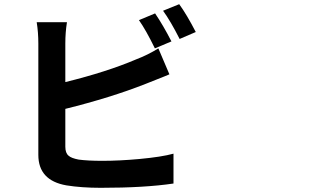

<svg xmlns="http://www.w3.org/2000/svg" viewBox="-20 -855 1540 917"><path d="M460.9 42Q369.1 42 296.9 30.3Q163.1 6.8 163.1 -115.2V-647.5Q163.1 -700.2 155.3 -749H299.8Q292 -700.2 292 -647.5V-462.9Q490.2 -511.7 629.9 -571.3Q686.5 -592.8 736.3 -624L789.1 -500Q781.2 -497.1 765.6 -490.2Q700.2 -463.9 674.8 -454.1Q508.8 -388.7 292 -335V-154.3Q292 -124 307.6 -111.3Q320.3 -99.6 355.5 -92.8Q399.4 -86.9 468.8 -86.9Q550.8 -86.9 646.5 -95.7Q752 -105.5 808.6 -121.1V21.5Q670.9 42 460.9 42ZM719.7 -624Q676.8 -711.9 643.6 -758.8L720.7 -791Q759.8 -733.4 798.8 -657.2ZM837.9 -668.9Q794.9 -753.9 758.8 -803.7L835.9 -835Q872.1 -785.2 915 -702.1Z"/></svg>

Font: Bpmf GenYo Gothic B
Style: B
Weight: 700
Foundry: But Ko
Version: Version 1.320